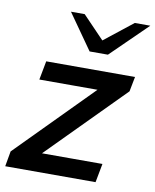

<svg xmlns="http://www.w3.org/2000/svg" viewBox="-96 -810 708 875"><g transform="rotate(10 258.0 -373.0)"><path d="M-11.5 0 1 -70.7 366.3 -440.6 378.7 -416.1H73L89.5 -503.2H500.4L487.1 -434.5L111.8 -55.3L107.4 -87.1H423L406.5 0ZM276.4 -581.9 312.1 -631.3 456.7 -745.5H528.5L361.1 -581.9ZM276.4 -581.9 161.3 -745.5H224.8L338.2 -627.4L361.1 -581.9Z"/></g></svg>

Font: REM Medium
Style: Italic
Weight: 500
Italic angle: -11°
Designer: Octavio Pardo
Foundry: Ashler Design
Version: Version 1.005;gftools[0.9.28]